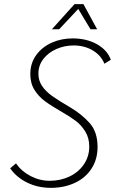

<svg xmlns="http://www.w3.org/2000/svg" viewBox="-20 -895 556 925"><path d="M29 -84 57 -108Q83 -70 127 -47Q171 -24 220 -24Q271 -24 314.5 -44.5Q358 -65 384 -103Q410 -141 410 -189Q410 -231 390.5 -262Q371 -293 345 -312.5Q319 -332 281 -354Q227 -385 196.5 -407.5Q166 -430 146 -462Q126 -494 126 -538Q126 -590 154 -629Q182 -668 228.5 -689Q275 -710 330 -710Q397 -710 447 -682Q497 -654 514 -607L483 -588Q467 -628 427 -652Q387 -676 335 -676Q291 -676 252 -659Q213 -642 189 -611Q165 -580 165 -540Q165 -507 182.5 -481Q200 -455 230.5 -433Q261 -411 318 -378Q375 -344 412.5 -301.5Q450 -259 450 -187Q450 -127 420.5 -82Q391 -37 339.5 -13.5Q288 10 225 10Q163 10 111.5 -15Q60 -40 29 -84ZM339 -875H382L448 -754H416L357 -852L265 -754H230Z"/></svg>

Font: Sarabun Thin
Style: Italic
Weight: 250
Italic angle: -10°
Designer: Suppakit Chalermlarp | Katatrad Co.,Ltd.
Foundry: Cadson Demak Co.,Ltd.
Version: Version 1.000; ttfautohint (v1.6)